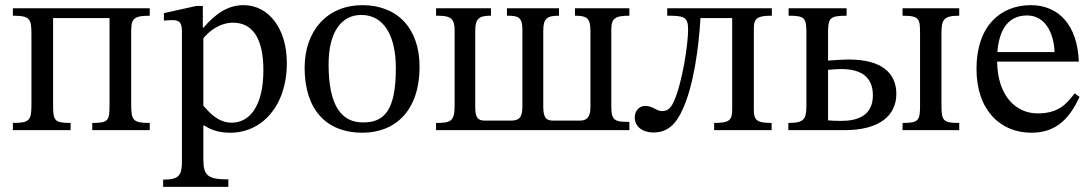

<svg xmlns="http://www.w3.org/2000/svg" viewBox="-20 -505 4239 745"><path d="M254 0V-28C190 -28 186 -37 186 -100V-435H405V-100C405 -37 402 -28 338 -28V0H561V-28C496 -28 489 -38 489 -100V-371C489 -428 490 -444 561 -444V-473H30V-444C97 -444 102 -432 102 -371V-97C102 -37 93 -28 30 -28V0Z M866 220V191C788 191 769 178 769 113V-18H773C802 2 836 10 874 10C994 10 1093 -91 1093 -261C1093 -392 1024 -485 925 -485C866 -485 818 -454 770 -398H767V-482H742L616 -454V-425C616 -425 635 -427 648 -427C681 -427 686 -414 686 -376V119C686 175 676 192 613 192V220ZM879 -29C823 -29 788 -74 769 -95V-356C788 -381 831 -417 884 -417C958 -417 1002 -359 1002 -233C1002 -94 949 -29 879 -29Z M1386 10C1516 10 1608 -78 1608 -246C1608 -394 1523 -485 1386 -485C1251 -485 1162 -387 1162 -242C1162 -80 1246 10 1386 10ZM1390 -30C1304 -29 1255 -96 1255 -255C1255 -383 1306 -447 1382 -447C1471 -447 1516 -364 1516 -241C1516 -78 1472 -30 1390 -30Z M2422 0V-32C2366 -32 2352 -37 2352 -91V-389C2352 -434 2366 -444 2422 -444V-473H2211V-444C2257 -444 2271 -435 2271 -385V-90C2271 -49 2257 -37 2229 -37H2127C2100 -37 2088 -47 2088 -91V-386C2088 -435 2104 -444 2149 -444V-473H1947V-444C1991 -444 2007 -440 2007 -388V-91C2007 -46 1992 -37 1961 -37H1861C1835 -37 1824 -48 1824 -89V-386C1824 -435 1841 -444 1885 -444V-473H1672V-444C1721 -444 1744 -440 1744 -388V-93C1744 -33 1727 -28 1672 -28V0Z M2516 9C2571 9 2604 -24 2630 -83C2671 -174 2691 -315 2698 -435H2821V-79C2821 -37 2808 -28 2751 -28V0H2974V-28C2917 -28 2905 -38 2905 -80V-393C2905 -436 2920 -444 2975 -444V-473H2569V-444C2632 -444 2650 -441 2650 -391C2650 -333 2628 -186 2595 -112C2581 -80 2566 -74 2548 -74C2527 -74 2514 -94 2483 -94C2463 -94 2443 -78 2443 -49C2443 -16 2470 9 2516 9Z M3257 0C3392 0 3458 -56 3458 -141C3458 -222 3400 -274 3275 -274C3246 -274 3216 -271 3193 -270V-376C3193 -435 3199 -444 3265 -444V-473H3040V-444C3103 -444 3109 -436 3109 -376V-96C3109 -42 3100 -28 3039 -28V0ZM3702 0V-28C3638 -28 3633 -37 3633 -100V-371C3633 -428 3639 -444 3702 -444V-473H3482V-444C3549 -444 3550 -432 3550 -371V-97C3550 -37 3545 -28 3482 -28V0ZM3246 -36C3227 -36 3212 -36 3193 -38V-234C3207 -235 3225 -237 3245 -237C3319 -237 3367 -208 3367 -135C3367 -53 3302 -36 3246 -36Z M3982 10C4085 10 4133 -53 4169 -129L4150 -143C4118 -101 4087 -65 4006 -65C3924 -65 3851 -130 3849 -266H4166C4161 -406 4089 -485 3980 -485C3863 -485 3769 -405 3769 -238C3769 -77 3862 10 3982 10ZM3850 -303C3857 -394 3895 -445 3965 -445C4036 -445 4069 -377 4072 -303Z"/></svg>

Font: STIX Two Text
Style: Regular
Weight: 400
Designer: Ross Mills, John Hudson & Paul Hanslow, Tiro Typeworks Ltd; with prior portions MicroPress Inc., and Coen Hoffman.
Foundry: Tiro Typeworks Ltd
Version: Version 2.13 b171